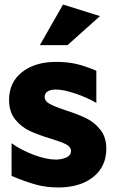

<svg xmlns="http://www.w3.org/2000/svg" viewBox="-20 -815 520 847"><path d="M227 -111Q185 -111 130 -131.5Q75 -152 31 -183V-39Q90 -14 137 -1Q184 12 237 12Q333 12 391 -34Q449 -80 449 -159Q449 -210 422.5 -243Q396 -276 360 -293.5Q324 -311 268 -329Q220 -345 198.5 -357Q177 -369 177 -388Q177 -403 190 -411.5Q203 -420 226 -420Q260 -420 312 -402.5Q364 -385 405 -361V-503Q355 -524 316 -533Q277 -542 227 -542Q135 -542 77.5 -497Q20 -452 20 -374Q20 -321 47.5 -287.5Q75 -254 112 -237Q149 -220 205 -203Q251 -189 272 -178Q293 -167 293 -149Q293 -129 272 -120Q251 -111 227 -111ZM156 -616H278L421 -744L258 -795Z"/></svg>

Font: Geom ExtraBold
Style: Bold
Weight: 800
Version: Version 1.102